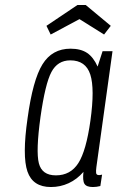

<svg xmlns="http://www.w3.org/2000/svg" viewBox="-20 -743 473 773"><path d="M393 -537 373 -475Q356 -513 330.5 -530Q305 -547 264 -547Q190 -547 151 -484Q112 -421 91 -267Q69 -115 90.5 -52.5Q112 10 185 10Q223 10 256.5 -5.5Q290 -21 316 -51Q312 -16 320 -3Q328 10 354 10Q362 10 368.5 9Q375 8 384 6L391 -40Q387 -39 384 -38.5Q381 -38 379 -38Q368 -38 367 -46.5Q366 -55 368 -70L433 -537ZM344 -257Q327 -136 295.5 -86.5Q264 -37 205 -37Q149 -37 136.5 -85.5Q124 -134 143 -272Q162 -406 187 -453Q212 -500 263 -500Q325 -500 343.5 -443Q362 -386 344 -257ZM292 -723 167 -639 184 -604 300 -666 399 -604 426 -639 325 -723Z"/></svg>

Font: Secuela ExtLt
Style: Italic
Weight: 200
Italic angle: -8°
Designer: Fernando Haro
Foundry: deFharo
Version: Version 1.704